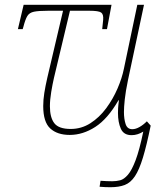

<svg xmlns="http://www.w3.org/2000/svg" viewBox="-20 -556 682 804"><path d="M442 228Q431 228 420.5 227.5Q410 227 397 226L401 201Q414 202 427 202.5Q440 203 450 203Q467 203 483 199Q499 195 515.5 176Q532 157 548 114.5Q564 72 580 -5Q569 2 556.5 6Q544 10 531 10Q498 10 486 -17Q474 -44 474 -83Q474 -91 474.5 -102Q475 -113 478 -136H476Q431 -58 379 -24.5Q327 9 272 9Q220 9 190.5 -18Q161 -45 161 -112Q161 -138 165.5 -166.5Q170 -195 178 -230L244 -511H182Q142 -511 122.5 -507Q103 -503 94.5 -489Q86 -475 78 -444L75 -434H55L79 -536H447L428 -434H408L412 -473Q414 -496 403.5 -503.5Q393 -511 354 -511H273L206 -230Q200 -204 194.5 -171Q189 -138 189 -111Q189 -64 207.5 -40Q226 -16 276 -16Q321 -16 358.5 -40Q396 -64 424.5 -102.5Q453 -141 472 -185Q491 -229 499 -269L555 -536H583L516 -221Q506 -173 502.5 -140Q499 -107 499 -87Q499 -58 506 -36.5Q513 -15 534 -15Q548 -15 564 -24Q580 -33 595 -48L611 -30Q594 53 578.5 104Q563 155 545 182Q527 209 502.5 218.5Q478 228 442 228Z"/></svg>

Font: Noto Serif Thin
Style: Italic
Weight: 100
Italic angle: -12°
Designer: Monotype Design Team
Foundry: Monotype Imaging Inc.
Version: Version 2.014; ttfautohint (v1.8.4.7-5d5b)